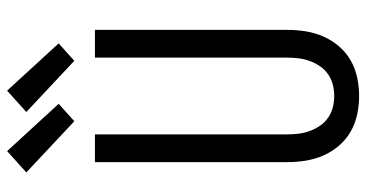

<svg xmlns="http://www.w3.org/2000/svg" viewBox="-265 -757 1030 540"><g transform="rotate(-90 250.0 -487.0)"><path d="M250 8Q224 8 198 2.5Q172 -3 149.5 -16Q127 -29 110 -49Q93 -69 82.5 -93Q72 -117 68 -143Q64 -169 64 -195V-735H142V-195Q142 -179 144 -162.5Q146 -146 151.5 -131Q157 -116 166 -102.5Q175 -89 188.5 -79.5Q202 -70 218 -66Q234 -62 250 -62Q266 -62 282 -66Q298 -70 311.5 -79.5Q325 -89 334 -102.5Q343 -116 348.5 -131Q354 -146 356 -162.5Q358 -179 358 -195V-735H436V-195Q436 -169 432 -143Q428 -117 417.5 -93Q407 -69 390 -49Q373 -29 350.5 -16Q328 -3 302 2.5Q276 8 250 8ZM349 -793 205 -928 265 -982 398 -837ZM179 -793 35 -928 95 -982 228 -837Z"/></g></svg>

Font: Zed Mono
Style: Regular
Weight: 400
Monospace: yes
Designer: Belleve Invis
Foundry: Belleve Invis
Version: Version 1.0.0; ttfautohint (v1.8.4)